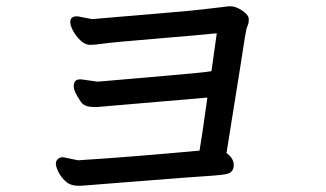

<svg xmlns="http://www.w3.org/2000/svg" viewBox="-20 -651 1040 612"><path d="M215 -376Q215 -398 235 -398H239L289 -391H295Q323 -393 364.5 -397Q406 -401 514 -410Q622 -419 654 -424L671 -545Q625 -540 480.5 -528Q336 -516 309.5 -512Q283 -508 267 -508Q251 -508 236 -522.5Q221 -537 212.5 -553.5Q204 -570 204 -580Q204 -599 225 -599Q226 -599 227 -599L274 -590L285 -591Q312 -593 354.5 -597Q397 -601 496.5 -609Q596 -617 651 -624Q706 -631 710 -631H715Q732 -631 752.5 -617Q773 -603 773 -589.5Q773 -576 769 -568.5Q765 -561 760.5 -531.5Q756 -502 744.5 -429Q733 -356 719.5 -273Q706 -190 702 -163Q725 -147 725 -125V-124Q725 -101 701 -96Q685 -93 656.5 -91Q628 -89 572.5 -85Q517 -81 456.5 -76Q396 -71 341.5 -67Q287 -63 266 -61Q245 -59 240 -59H229Q204 -59 188.5 -73.5Q173 -88 165.5 -104.5Q158 -121 158 -129.5Q158 -138 164.5 -144Q171 -150 181 -150L229 -140L242 -141Q389 -150 616 -171Q623 -210 641 -340L291 -310H279Q249 -310 238 -326Q215 -359 215 -376Z"/></svg>

Font: LXGW ZhenKai
Style: Regular
Weight: 400
Designer: LXGW / Fontworks Inc.
Foundry: LXGW / Fontworks Inc.
Version: Version 0.800;June 8, 2025